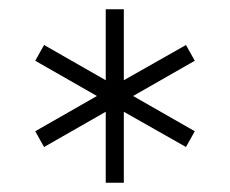

<svg xmlns="http://www.w3.org/2000/svg" viewBox="-20 -722 496 414"><path d="M208 -328V-481L75 -405L56 -439L189 -515L56 -591L75 -625L208 -549V-702H247V-549L381 -625L400 -591L267 -515L400 -439L381 -405L247 -481V-328Z"/></svg>

Font: MuseoModerno ExtraLight
Style: Regular
Weight: 200
Designer: Pablo Cosgaya, Héctor Gatti, Marcela Romero, and the Authors of The MuseoModerno Project.
Foundry: Omnibus-Type Team
Version: Version 1.001